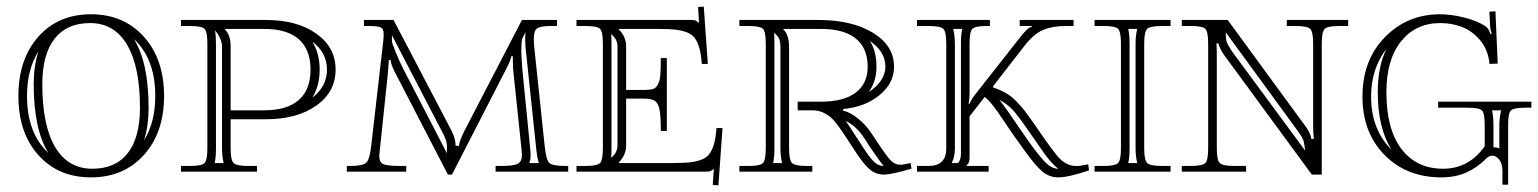

<svg xmlns="http://www.w3.org/2000/svg" viewBox="-20 -515 4614 576"><path d="M399.9 -191.9Q399.9 -315.4 361.3 -380.6Q322.8 -445.8 250 -445.8Q180.2 -445.8 143.6 -398.7Q106.9 -351.6 106.9 -262.2Q106.9 -138.7 145.5 -73.7Q184.1 -8.8 256.8 -8.8Q326.7 -8.8 363.3 -55.7Q399.9 -102.5 399.9 -191.9ZM472.2 -227.1Q472.2 -117.2 411.6 -50Q351.1 17.1 252.9 17.1Q154.8 17.1 95 -49.8Q35.2 -116.7 35.2 -227.1Q35.2 -337.4 95 -404.8Q154.8 -472.2 252.9 -472.2Q351.1 -472.2 411.6 -404.8Q472.2 -337.4 472.2 -227.1ZM412.1 -94.2Q445.8 -147.9 445.8 -227.1Q445.8 -338.4 381.8 -397.9Q425.8 -326.7 425.8 -191.9Q425.8 -137.7 412.1 -94.2ZM95.2 -360.8Q61 -306.2 61 -227.1Q61 -115.7 125 -56.2Q81.1 -127.4 81.1 -262.2Q81.1 -315.9 95.2 -360.8Z M654.8 -428.2V-426.8Q671.9 -409.7 671.9 -376V-184.1H772.9Q841.3 -184.1 876.5 -215.1Q911.6 -246.1 911.6 -306.2Q911.6 -366.2 876.5 -397.2Q841.3 -428.2 772.9 -428.2ZM522.9 -455.1H776.9Q871.1 -455.1 929 -414.1Q986.8 -373 986.8 -306.2Q986.8 -239.3 929 -198.2Q871.1 -157.2 776.9 -157.2H671.9V-69.8Q671.9 -34.7 680.9 -25.9Q689.9 -17.1 725.1 -17.1H751V0H522.9V-17.1H549.8Q585 -17.1 593.5 -25.9Q602.1 -34.7 602.1 -69.8V-384.8Q602.1 -419.9 593.5 -428.5Q585 -437 549.8 -437H522.9ZM646 -376Q646 -386.7 641.1 -397.9Q636.2 -409.2 631.8 -415.3Q627.4 -421.4 625 -422.9Q627.9 -408.7 627.9 -384.8V-69.8Q627.9 -42 624 -25.9H650.9Q646 -47.9 646 -69.8ZM917 -222.2Q960.9 -255.4 960.9 -306.2Q960.9 -356.9 917 -390.1Q939 -354.5 939 -306.2Q939 -257.8 917 -222.2Z M1071.8 -455.1H1160.6L1335 -122.1Q1346.7 -99.1 1346.7 -78.1L1356.9 -77.1Q1356.9 -88.9 1372.6 -121.1L1545.9 -455.1H1650.9V-437H1634.8Q1602.5 -437 1592 -430.4Q1581.5 -423.8 1581.5 -399.9Q1581.5 -384.8 1582.5 -376L1613.8 -79.1Q1618.2 -36.1 1627.4 -26.6Q1636.7 -17.1 1676.8 -17.1H1684.6V0H1466.8V-17.1H1483.9Q1520.5 -17.1 1533.2 -23.7Q1545.9 -30.3 1545.9 -50.8Q1545.9 -52.7 1545.4 -57.1Q1544.9 -61.5 1544.9 -64L1519.5 -306.2Q1519.5 -307.1 1519 -317.6Q1518.6 -328.1 1518.6 -332V-346.2H1513.7Q1513.7 -337.4 1497.6 -306.2L1335.9 8.8H1323.7L1166.5 -294.9Q1151.9 -323.2 1151.9 -335H1146.5Q1146.5 -329.6 1145 -313.2Q1143.6 -296.9 1143.6 -294.9L1119.6 -65.9Q1117.7 -52.2 1117.7 -47.9Q1117.7 -28.3 1129.9 -22.7Q1142.1 -17.1 1180.7 -17.1H1198.7V0H1020.5V-17.1H1031.7Q1068.8 -17.1 1079.1 -27.3Q1089.4 -37.6 1093.8 -79.1L1129.9 -393.1Q1130.9 -400.9 1130.9 -414.1Q1130.9 -428.7 1122.1 -432.9Q1113.3 -437 1085 -437H1071.8ZM1556.6 -418.9 1546.9 -398.9Q1543.9 -390.1 1543.9 -361.8Q1543.9 -351.1 1545.4 -330.3Q1546.9 -309.6 1546.9 -308.1L1570.8 -66.9Q1572.8 -48.8 1570.8 -36.1Q1570.8 -34.7 1567.9 -25.9H1596.7Q1591.3 -40 1587.9 -76.2L1556.6 -373Q1555.7 -386.2 1555.7 -399.9Q1555.7 -413.1 1556.6 -418.9ZM1320.8 -55.2V-78.1Q1320.8 -90.3 1311.5 -109.9L1155.8 -409.2V-391.1Q1155.8 -386.7 1167 -358.6Q1178.2 -330.6 1190.9 -306.2Z M1709.5 -455.1H2051.3Q2062.5 -455.1 2066.9 -453.4Q2071.3 -451.7 2077.1 -445.8L2074.2 -494.1L2091.3 -495.1L2103.5 -323.2H2085.4Q2083.5 -352.1 2078.1 -370.6Q2072.8 -389.2 2064.2 -400.9Q2055.7 -412.6 2039.3 -418.5Q2022.9 -424.3 2004.2 -426.3Q1985.4 -428.2 1954.6 -428.2H1836.4V-426.8Q1858.4 -404.8 1858.4 -376V-245.1H1910.2Q1928.7 -245.1 1938 -247.6Q1947.3 -250 1953.4 -261Q1959.5 -272 1960.9 -289.3Q1962.4 -306.6 1962.4 -340.8H1980.5V-122.1H1962.4Q1962.4 -167 1958.5 -186.3Q1954.6 -205.6 1944.6 -212.4Q1934.6 -219.2 1910.2 -219.2H1858.4V-79.1Q1858.4 -49.8 1836.4 -27.8V-25.9H1998.5Q2029.3 -25.9 2048.1 -27.8Q2066.9 -29.8 2083.3 -35.6Q2099.6 -41.5 2108.2 -53.2Q2116.7 -64.9 2122.1 -83.5Q2127.4 -102.1 2129.4 -130.9H2147.5L2135.3 41L2118.2 40L2121.6 -8.8Q2116.2 -3.4 2111.6 -1.7Q2106.9 0 2095.2 0H1709.5V-17.1H1736.3Q1771.5 -17.1 1780 -25.9Q1788.6 -34.7 1788.6 -69.8V-384.8Q1788.6 -419.9 1780 -428.5Q1771.5 -437 1736.3 -437H1709.5ZM1832.5 -79.1V-376Q1832.5 -394 1818.4 -408.2L1813.5 -413.1Q1814.5 -401.9 1814.5 -384.8V-69.8Q1814.5 -51.8 1813.5 -42L1818.4 -45.9Q1832.5 -60.1 1832.5 -79.1Z M2198.2 -455.1H2434.1Q2536.1 -455.1 2599.1 -416.5Q2662.1 -377.9 2662.1 -314.9Q2662.1 -265.1 2618.4 -229.5Q2574.7 -193.8 2509.3 -188V-183.1Q2529.8 -178.7 2553.7 -159.7Q2577.6 -140.6 2594.2 -115.2L2610.4 -90.8Q2643.1 -41.5 2654.3 -31.7Q2666 -21 2679.2 -21H2687L2711.9 -25.9L2714.4 -8.8Q2652.8 8.8 2632.3 8.8Q2606.9 8.8 2587.9 -7.8Q2568.8 -24.4 2540 -69.8L2515.1 -107.9Q2496.1 -136.7 2484.1 -150.9Q2472.2 -165 2455.1 -174.6Q2438 -184.1 2417 -184.1H2373V-210H2443.4Q2511.2 -210 2547.1 -237.1Q2583 -264.2 2583 -314.9Q2583 -370.6 2547.4 -399.4Q2511.7 -428.2 2443.4 -428.2H2330.1V-426.8Q2347.2 -409.7 2347.2 -376V-69.8Q2347.2 -34.7 2356.2 -25.9Q2365.2 -17.1 2400.4 -17.1H2417V0H2198.2V-17.1H2225.1Q2260.3 -17.1 2268.8 -25.9Q2277.3 -34.7 2277.3 -69.8V-384.8Q2277.3 -419.9 2268.8 -428.5Q2260.3 -437 2225.1 -437H2198.2ZM2631.3 -17.1Q2622.6 -25.9 2588.4 -76.2L2573.2 -100.1Q2548.3 -137.7 2517.1 -151.9Q2525.9 -140.6 2537.1 -122.1L2562 -84Q2587.9 -43 2601.6 -30Q2615.2 -17.1 2631.3 -17.1ZM2585.9 -238.8Q2609.4 -253.4 2622.8 -273.4Q2636.2 -293.5 2636.2 -314.9Q2636.2 -360.4 2589.4 -392.1Q2609.4 -362.3 2609.4 -314.9Q2609.4 -270 2585.9 -238.8ZM2302.2 -415Q2303.2 -409.2 2303.2 -384.8V-69.8Q2303.2 -42 2299.3 -25.9H2326.2Q2321.3 -47.9 2321.3 -69.8V-376Q2321.3 -397.9 2311 -408.2L2303.2 -416Z M3154.8 -8.8Q3148.9 -13.2 3143.1 -19Q3137.2 -24.9 3133.1 -29.3Q3128.9 -33.7 3122.8 -41.5Q3116.7 -49.3 3114.3 -52.7Q3111.8 -56.2 3106 -64.7Q3100.1 -73.2 3098.6 -75.2L3061 -128.9Q3036.1 -165.5 3019.3 -184.1Q3002.4 -202.6 2978 -215.8Q2994.1 -195.8 3043 -124L3070.8 -84Q3103.5 -39.1 3120.4 -23.9Q3137.2 -8.8 3154.8 -8.8ZM2862.8 -384.8Q2862.8 -412.1 2866.7 -428.2H2839.8Q2844.7 -406.2 2844.7 -384.8V-69.8Q2844.7 -43.5 2835 -25.9H2854Q2862.8 -34.7 2862.8 -54.2V-174.8V-238.8ZM2731 -455.1H2949.7V-437H2940.9Q2905.8 -437 2897.2 -428.5Q2888.7 -419.9 2888.7 -384.8V-238.8Q2888.7 -213.9 2885.7 -205.1L2888.7 -203.1Q2893.1 -215.8 2905.8 -231.9L3037.1 -398.9Q3048.8 -414.1 3056.4 -421.9Q3064 -429.7 3066.4 -430.9Q3068.8 -432.1 3075.7 -435.1V-437H3039.1V-455.1H3200.7V-437H3177.7Q3138.2 -437 3110.1 -425.5Q3082 -414.1 3053.7 -377.9L2959 -255.9V-252.9Q2981.4 -245.1 2998 -235.6Q3014.6 -226.1 3030.3 -209.7Q3045.9 -193.4 3054.7 -181.9Q3063.5 -170.4 3082 -144L3119.6 -89.8Q3147.9 -50.3 3159.7 -38.6Q3182.1 -17.1 3207 -17.1H3216.8L3244.6 -22L3247.1 -3.9Q3185.1 17.1 3154.8 17.1Q3127 17.1 3105.5 -1.7Q3084 -20.5 3049.8 -68.8L3021 -108.9Q3012.2 -121.1 2992.2 -151.1Q2972.2 -181.2 2959.2 -198Q2946.3 -214.8 2934.1 -224.1L2888.7 -166V-44.9Q2888.7 -33.2 2887 -28.8Q2885.3 -24.4 2879.9 -19V-17.1H2945.8V0H2731V-17.1H2765.6Q2818.8 -17.1 2818.8 -69.8V-384.8Q2818.8 -419.9 2809.8 -428.5Q2800.8 -437 2765.6 -437H2731Z M3263.7 0V-17.1H3290.5Q3325.7 -17.1 3334.2 -25.9Q3342.8 -34.7 3342.8 -69.8V-384.8Q3342.8 -419.9 3334.2 -428.5Q3325.7 -437 3290.5 -437H3263.7V-455.1H3491.7V-437H3465.8Q3430.7 -437 3421.6 -428.5Q3412.6 -419.9 3412.6 -384.8V-69.8Q3412.6 -34.7 3421.6 -25.9Q3430.7 -17.1 3465.8 -17.1H3491.7V0ZM3364.7 -428.2Q3368.7 -410.6 3368.7 -384.8V-69.8Q3368.7 -42 3364.7 -25.9H3391.6Q3386.7 -47.9 3386.7 -69.8V-384.8Q3386.7 -407.7 3391.6 -428.2Z M3525.4 -455.1H3663.1L3897.5 -134.8Q3903.3 -127 3907.5 -118.4Q3911.6 -109.9 3912.8 -105Q3914.1 -100.1 3914.1 -98.1H3921.4Q3919.4 -117.7 3919.4 -140.1V-384.8Q3919.4 -419.9 3910.4 -428.5Q3901.4 -437 3866.2 -437H3840.3V-455.1H4024.4V-437H3998.5Q3963.4 -437 3954.3 -428.5Q3945.3 -419.9 3945.3 -384.8V8.8H3915.5L3654.3 -347.2Q3648.4 -355 3643.8 -363.8Q3639.2 -372.6 3637.2 -377.7Q3635.3 -382.8 3635.3 -384.8H3629.4Q3630.4 -373.5 3630.4 -344.2V-69.8Q3630.4 -34.7 3639.2 -25.9Q3647.9 -17.1 3683.1 -17.1H3718.3V0H3525.4V-17.1H3552.2Q3587.4 -17.1 3595.9 -25.9Q3604.5 -34.7 3604.5 -69.8V-384.8Q3604.5 -419.9 3595.9 -428.5Q3587.4 -437 3552.2 -437H3525.4ZM3657.2 -418Q3657.2 -399.4 3659.9 -390.4Q3662.6 -381.3 3675.3 -361.8L3895.5 -63Q3893.1 -85 3889.9 -94.2Q3886.7 -103.5 3875.5 -119.1Z M4434.1 -76.2V-140.1Q4434.1 -175.3 4425.8 -183.6Q4417.5 -191.9 4382.3 -191.9H4294.4V-210H4574.2V-191.9H4556.2Q4521 -191.9 4512.7 -183.6Q4504.4 -175.3 4504.4 -140.1V39.1H4487.3V-2Q4487.3 -22.9 4478.3 -35.4Q4469.2 -47.9 4457 -47.9Q4447.3 -47.9 4439.5 -40Q4411.1 -11.7 4378.7 2.7Q4346.2 17.1 4303.2 17.1Q4200.2 17.1 4133.8 -50Q4067.4 -117.2 4067.4 -225.1Q4067.4 -334.5 4134.5 -403.3Q4201.7 -472.2 4300.3 -472.2Q4333.5 -472.2 4372.1 -462.6Q4410.6 -453.1 4437 -436Q4446.3 -429.2 4451.2 -413.1H4455.1Q4450.2 -430.2 4450.2 -438L4448.2 -480L4466.3 -481L4473.1 -324.2L4448.2 -323.2V-326.2Q4443.8 -366.7 4419.9 -394.8Q4396 -422.9 4365.5 -434.3Q4335 -445.8 4300.3 -445.8Q4227.5 -445.8 4183.3 -391.1Q4139.2 -336.4 4139.2 -237.8Q4139.2 -127.4 4184.3 -68.1Q4229.5 -8.8 4309.1 -8.8Q4386.7 -8.8 4434.1 -76.2ZM4456.1 -184.1Q4460.4 -164.6 4460.4 -140.1V-73.2H4461.4Q4469.7 -73.2 4478 -69.8V-140.1Q4478 -160.2 4483.4 -184.1ZM4139.2 -368.2Q4093.3 -309.1 4093.3 -225.1Q4093.3 -127 4154.3 -65.9Q4113.3 -132.3 4113.3 -237.8Q4113.3 -314.9 4139.2 -368.2Z"/></svg>

Font: FoglihtenNo01
Style: Regular
Weight: 500
Version: Version 0.61